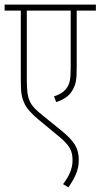

<svg xmlns="http://www.w3.org/2000/svg" viewBox="-20 -642 435 831"><path d="M395 -596V-622H0V-596H70V-302C70 -242 73 -223 85 -196C95 -173 115 -151 146 -125L232 -54C282 -13 294 10 294 52C294 92 276 124 253 155L276 169C302 131 321 96 321 52C321 -1 302 -30 248 -75L164 -143C107 -189 96 -209 96 -298V-596H286V-351C286 -298 282 -278 267 -259C255 -242 234 -231 214 -225L223 -200C254 -210 280 -226 294 -252C309 -279 312 -297 312 -353V-596Z"/></svg>

Font: Noto Sans Devanagari UI ExtraCondensed Thin
Style: Regular
Weight: 100
Width: 2
Designer: Jelle Bosma - Monotype Design Team
Foundry: Monotype Imaging Inc.
Version: Version 2.004